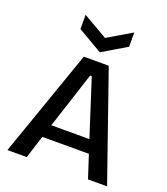

<svg xmlns="http://www.w3.org/2000/svg" viewBox="-158 -1002 970 1113"><g transform="rotate(20 326.5 -446.0)"><path d="M176.8 -892.1 328.1 -804.2 477.1 -892.1V-804.2L328.1 -715.8L176.8 -804.2ZM19 0 250 -660.2H403.8L633.8 0H516.1L470.2 -141.1H183.1L138.2 0ZM321.8 -569.8 209 -222.2H443.8L332 -569.8Z"/></g></svg>

Font: Bricolage Grotesque Medium
Style: Regular
Weight: 500
Designer: Mathieu Triay
Foundry: Atelier Triay
Version: Version 1.000;gftools[0.9.30]